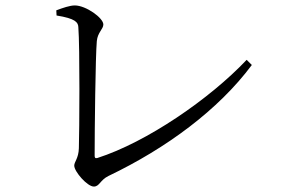

<svg xmlns="http://www.w3.org/2000/svg" viewBox="-20 -696 1040 706"><path d="M187 -658 188 -639C257 -628 267 -614 268 -597C274 -522 272 -212 270 -151C269 -114 253 -101 253 -87C253 -65 301 -10 325 -10C346 -10 348 -34 379 -49C592 -151 783 -292 906 -457L887 -476C751 -332 519 -173 338 -115C330 -113 328 -116 328 -124C328 -216 331 -490 336 -545C339 -577 360 -589 360 -606C360 -630 296 -676 255 -676C237 -676 211 -667 187 -658Z"/></svg>

Font: Harano Aji Mincho TW
Style: Regular
Weight: 400
Foundry: Masamichi Hosoda
Version: HaranoAjiMinchoTW-Regular version 20230610;ttx 4.39.4